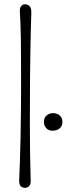

<svg xmlns="http://www.w3.org/2000/svg" viewBox="-20 -883 315 907"><path d="M125 -28.3Q125.5 -12.2 117.4 -3.9Q109.4 4.4 98.1 4.4Q86.9 4.4 78.1 -3.2Q69.3 -10.7 70.8 -37.6Q72.3 -64.5 74 -118.4Q75.7 -172.4 77.1 -235.4Q79.6 -374 79.6 -467.5Q79.6 -561 79.3 -607.9Q79.1 -654.8 78.6 -694.3Q77.6 -768.6 73.7 -830.1Q72.8 -845.7 80.1 -854.2Q87.4 -862.8 98.6 -862.8Q109.9 -862.8 119.4 -854.2Q128.9 -845.7 127.9 -820.3Q127 -794.9 125.7 -746.6Q124.5 -698.2 123.5 -638.7Q122.6 -579.1 121.8 -509.8Q121.1 -440.4 121.1 -295.9Q121.1 -151.4 125 -28.3ZM259.3 -274.4Q246.1 -265.6 228 -265.6Q202.1 -265.6 190.9 -289.1Q187.5 -296.9 187.5 -307.1Q187.5 -336.4 215.8 -346.2Q223.6 -348.6 231.2 -348.6Q238.8 -348.6 246.6 -346.2Q254.4 -343.8 260.7 -338.6Q267.1 -333.5 271 -325.7Q274.9 -317.9 274.9 -306.6Q274.9 -295.4 270.5 -287.4Q266.1 -279.3 259.3 -274.4Z"/></svg>

Font: Pompiere 
Style: Regular
Weight: 400
Designer: Karolina Lach
Foundry: Sorkin Type Co.
Version: Version 1.002